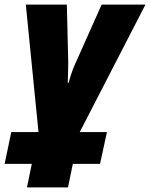

<svg xmlns="http://www.w3.org/2000/svg" viewBox="-62 -573 651 833"><path d="M55 240H233L254 138H372L402 0H284L569 -553H379L262 -291C251 -266 240 -232 236 -214H232C233 -241 234 -274 234 -304L228 -553H50L105 0H-13L-42 138H76Z"/></svg>

Font: Noto Sans SemiCondensed Black
Style: Italic
Weight: 900
Width: 4
Italic angle: -12°
Designer: Monotype Design Team
Foundry: Monotype Imaging Inc.
Version: Version 2.013